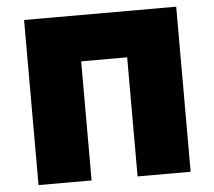

<svg xmlns="http://www.w3.org/2000/svg" viewBox="-51 -755 906 811"><g transform="rotate(-5 402.5 -350.0)"><path d="M500 -505V0H725V-700H80V0H305V-505Z"/></g></svg>

Font: Jost Black
Style: Regular
Weight: 900
Version: Version 3.710